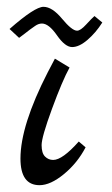

<svg xmlns="http://www.w3.org/2000/svg" viewBox="-20 -544 328 563"><path d="M211 -129 231 -112Q207 -66 167.5 -33.5Q128 -1 96 -1Q40 -1 40 -79Q40 -176 120 -332Q138 -366 141 -372L184 -346Q163 -308 132.5 -225Q102 -142 102 -118.5Q102 -95 112 -85Q122 -75 136 -75Q163 -75 211 -129ZM257 -497 280 -478Q261 -448 236.5 -427Q212 -406 191.5 -406Q171 -406 147 -440.5Q123 -475 103 -475Q93 -475 83 -468Q73 -461 67.5 -457Q62 -453 52 -445Q42 -437 36 -433L8 -459Q82 -524 107.5 -524Q133 -524 162 -489Q191 -454 206 -454Q216 -454 232.5 -472Q249 -490 257 -497Z"/></svg>

Font: Marck Script
Style: Regular
Weight: 400
Designer: Denis Masharov, Marck Fogel
Foundry: Denis Masharov
Version: Version 1.002